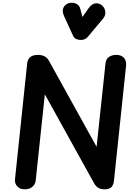

<svg xmlns="http://www.w3.org/2000/svg" viewBox="-20 -1414 1006 1434"><path d="M163.5 0Q129.5 0 109 -21.8Q88.5 -43.5 92 -75.5L183 -940.5Q186.5 -972.5 206.8 -988.2Q227 -1004 264 -1004Q290.5 -1004 311.2 -994.2Q332 -984.5 345.5 -960L701.5 -317.5L768 -940.5Q771.5 -973.5 794 -988.8Q816.5 -1004 848.5 -1004Q887 -1004 906.2 -981.5Q925.5 -959 921.5 -922L831 -62.5Q828.5 -38 814.5 -19Q800.5 0 760.5 0Q732.5 0 714 -11.2Q695.5 -22.5 684 -43L315 -709.5L246.5 -65Q244 -39 222.8 -19.5Q201.5 0 163.5 0ZM584 -1115.5Q567 -1115.5 550.8 -1122Q534.5 -1128.5 525 -1148.5L459 -1292.5Q441.5 -1331 453.8 -1356.5Q466 -1382 493 -1390Q520 -1398.5 546.2 -1387.5Q572.5 -1376.5 579 -1350L596 -1287.5L641.5 -1352.5Q666 -1386.5 693.8 -1389Q721.5 -1391.5 743 -1372.5Q764 -1353 766.5 -1325.8Q769 -1298.5 751.5 -1277L636.5 -1139.5Q625.5 -1126.5 611.8 -1121Q598 -1115.5 584 -1115.5Z"/></svg>

Font: Edu NSW ACT Hand Pre
Style: Regular
Weight: 400
Designer: Tina and Corey Anderson, Eben Sorkin, Mirko Velimirovic
Foundry: Sorkin Type Co.
Version: Version 2.000